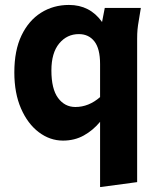

<svg xmlns="http://www.w3.org/2000/svg" viewBox="-20 -557 650 777"><path d="M38 -264Q38 -353 67 -413.5Q96 -474 146 -505.5Q196 -537 259 -537Q344 -537 393 -468L404 -525H550L542 -476Q538 -454 536.5 -437.5Q535 -421 535 -400V180L385 200V-64Q357 -30 319.5 -9Q282 12 235 12Q182 12 137 -22Q92 -56 65 -118Q38 -180 38 -264ZM188 -272Q188 -197 215 -160.5Q242 -124 285 -124Q339 -124 385 -164V-298Q385 -360 362 -389.5Q339 -419 299 -419Q251 -419 219.5 -381Q188 -343 188 -272Z"/></svg>

Font: Radio Canada
Style: Bold
Weight: 700
Designer: Charles Daoud, Etienne Aubert Bonn, Alexandre Saumier Demers, Jacques Le Bailly
Foundry: Radio-Canada
Version: Version 2.104; ttfautohint (v1.8.4.7-5d5b);gftools[0.9.28.de